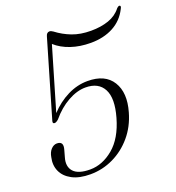

<svg xmlns="http://www.w3.org/2000/svg" viewBox="-131 -818 857 933"><g transform="rotate(-20 297.5 -351.0)"><path d="M27.5 -133.5Q31.5 -158 45.2 -172.5Q59 -187 75.5 -187Q111.5 -187 99 -145L89.5 -111Q76 -66 100 -39.2Q124 -12.5 185.5 -12.5Q249 -12.5 306 -60Q363 -107.5 390.5 -204.5Q417 -297.5 391.5 -346.2Q366 -395 299 -395Q254.5 -395 207 -368.2Q159.5 -341.5 120.5 -294.5Q108 -283.5 100 -283.5Q88.5 -283.5 92.5 -297.5L208 -691.5Q213 -711 228 -711Q235.5 -711 245.5 -704Q281.5 -676.5 323.5 -660.5Q365.5 -644.5 420 -644.5Q471.5 -644.5 511.5 -658.5Q551.5 -672.5 575.5 -703.5Q586 -714 591.5 -711.5Q594.5 -710.5 595.2 -707Q596 -703.5 591 -694.5Q565 -642.5 515.2 -616Q465.5 -589.5 399 -589.5Q343 -589.5 296.5 -605.2Q250 -621 218.5 -649.5L123.5 -326.5Q164.5 -370.5 215 -395.8Q265.5 -421 319 -421Q409.5 -421 446.2 -361.8Q483 -302.5 456 -209Q437 -142 395.5 -93Q354 -44 297.8 -17Q241.5 10 178.5 10Q121 10 84.2 -9.8Q47.5 -29.5 33 -62Q18.5 -94.5 27.5 -133.5Z"/></g></svg>

Font: Fraunces 144pt Soft Light
Style: Italic
Weight: 300
Italic angle: -16°
Version: Version 1.000;[b76b70a41]